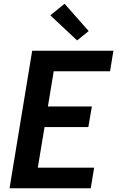

<svg xmlns="http://www.w3.org/2000/svg" viewBox="-20 -1006 640 1026"><path d="M31 0 152 -735H586L568 -625H267L236 -437H471L452 -327H218L182 -110H483L465 0ZM392 -790 249 -924 325 -986 454 -840Z"/></svg>

Font: Iosevka SS04 XBd Ex Obl
Style: Regular
Weight: 800
Width: 7
Italic angle: -9°
Monospace: yes
Designer: Belleve Invis
Foundry: Belleve Invis
Version: Version 19.0.0; ttfautohint (v1.8.4)